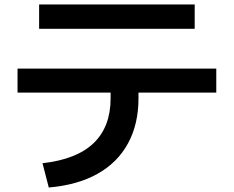

<svg xmlns="http://www.w3.org/2000/svg" viewBox="-20 -777 1040 854"><path d="M169 -51Q321 -68 396.5 -140.5Q472 -213 472 -340V-365H58V-472H942V-365H596V-340Q596 -225 549.5 -139.5Q503 -54 414 -4Q325 46 197 57ZM154 -649V-757H846V-649Z"/></svg>

Font: M PLUS 1 Thin SemiBold
Style: Regular
Weight: 600
Version: Version 1.001